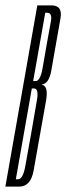

<svg xmlns="http://www.w3.org/2000/svg" viewBox="-55 -695 247 715"><path d="M-35 0H16Q59.5 0 70.2 -60Q81 -120 95 -199.5Q106.5 -264 116.5 -320.2Q126.5 -376.5 99 -380Q127 -382.5 135.5 -429.5Q144 -476.5 153.5 -531.5Q161.5 -578 170.2 -626.5Q179 -675 136.5 -675H84ZM4 -27.5 63.5 -365.5H72Q90 -365.5 82.5 -322Q75 -278.5 61.5 -200.5Q48 -125 39.2 -76.2Q30.5 -27.5 12 -27.5ZM68.5 -393 113.5 -647.5H120Q140 -647.5 134.8 -617.2Q129.5 -587 119 -530Q111 -481 102.8 -437Q94.5 -393 77 -393Z"/></svg>

Font: Anybody UltraCondensed ExtraLight
Style: Italic
Weight: 250
Width: 1
Italic angle: -10°
Version: Version 1.113;gftools[0.9.25]